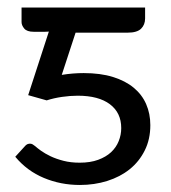

<svg xmlns="http://www.w3.org/2000/svg" viewBox="-20 -498 466 522"><path d="M374.5 -447.8Q374.5 -430.7 363.5 -419.9Q352.5 -409.2 327.1 -409.2H185.5L147.9 -294.4Q163.1 -296.9 178 -298.1Q192.9 -299.3 207.5 -299.3Q252.9 -299.3 286.9 -288.8Q320.8 -278.3 343.5 -259.5Q366.2 -240.7 377.4 -214.8Q388.7 -189 388.7 -157.7Q388.7 -119.1 373.5 -88.9Q358.4 -58.6 332.5 -37.8Q306.6 -17.1 271.7 -6.1Q236.8 4.9 197.3 4.9Q145 4.9 99.4 -14.2Q53.7 -33.2 21.5 -71.8L46.4 -99.1Q50.8 -104.5 54.4 -106Q58.1 -107.4 61.5 -107.4Q65.4 -107.4 68.8 -105.5Q72.3 -103.5 75.7 -100.6Q81.1 -95.7 91.6 -88.1Q102.1 -80.6 117.4 -73.2Q132.8 -65.9 152.6 -60.8Q172.4 -55.7 196.8 -55.7Q225.6 -55.7 246.8 -63.5Q268.1 -71.3 282 -84.2Q295.9 -97.2 302.7 -114.3Q309.6 -131.3 309.6 -149.9Q309.6 -191.4 278.8 -214.6Q248 -237.8 191.4 -237.8Q170.9 -237.8 148.7 -234.6Q126.5 -231.4 106.9 -225.1L56.6 -239.3L112.8 -412.1Q107.4 -411.6 102.1 -411.6Q96.7 -411.6 91.3 -411.6H71.8Q53.2 -411.6 45.9 -420.4Q38.6 -429.2 38.6 -438V-477.5H374.5Z"/></svg>

Font: Carlito
Style: Regular
Weight: 400
Designer: Lukasz Dziedzic
Foundry: tyPoland Lukasz Dziedzic
Version: Version 1.104